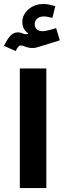

<svg xmlns="http://www.w3.org/2000/svg" viewBox="-32 -956 324 976"><path d="M68.8 -607.9V0H203.6V-607.9ZM234.4 -865.2 249 -924.8 227.5 -930.2C212.4 -934.6 201.2 -935.5 188 -935.5C158.2 -935.5 132.8 -926.3 112.3 -908.2C91.8 -890.1 81.5 -868.7 81.5 -844.2C81.5 -820.8 91.3 -798.8 111.3 -787.1L109.9 -783.2C106 -782.7 102.5 -782.2 99.6 -782.2C85.4 -782.2 77.6 -791.5 59.6 -791.5C29.8 -791.5 13.2 -772 -11.7 -723.1L47.9 -696.3C56.2 -715.3 64.9 -725.1 73.2 -725.1C77.6 -725.1 84.5 -723.1 93.8 -719.7C107.9 -714.4 120.6 -711.9 132.8 -711.9C142.6 -711.9 152.3 -713.4 161.6 -716.8L272 -751L253.4 -813L226.6 -805.2C208.5 -800.8 194.8 -797.4 184.6 -797.4C158.7 -797.4 144.5 -812 144.5 -833.5C144.5 -856.4 162.6 -872.6 191.9 -872.6C196.3 -872.6 203.1 -871.6 211.9 -870.1Z"/></svg>

Font: Estedad Bold
Style: Regular
Weight: 700
Designer: Amin Abedi
Version: Version 7.3